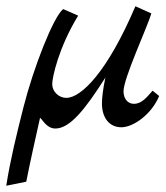

<svg xmlns="http://www.w3.org/2000/svg" viewBox="-22 -413 531 614"><path d="M466 -123C448 -103 432 -81 406 -81C387 -81 373 -97 373 -121C373 -163 450 -328 462 -370L411 -393C322 -184 238 -100 190 -100C166 -100 145 -120 145 -144C145 -166 166 -262 228 -363L180 -384C148 -358 85 -196 53 -70C31 17 11 98 -2 181L62 168C74 106 94 18 106 -36C113 -33 126 -2 155 -2C201 -2 249 -61 315 -165C307 -127 304 -99 304 -82C304 -36 328 -6 366 -6C405 -6 463 -48 487 -106Z"/></svg>

Font: Marck Script
Style: Regular
Weight: 400
Designer: Denis Masharov, Marck Fogel
Foundry: Denis Masharov
Version: Version 1.002